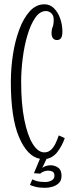

<svg xmlns="http://www.w3.org/2000/svg" viewBox="-20 -731 342 894"><path d="M191 143.5Q163.5 143.5 145.2 138.8Q127 134 119.5 130L130.5 104Q135.5 107.5 151 112Q166.5 116.5 191 116.5Q207 116.5 220.2 109.2Q233.5 102 233.5 87.5Q233.5 72.5 224.5 68Q215.5 63.5 203.5 63.5Q195 63.5 184.5 67.2Q174 71 167.5 77.5L138 75.5L166 8.5Q106.5 -3 68.5 -92.8Q30.5 -182.5 30.5 -349Q30.5 -412.5 40.2 -476.5Q50 -540.5 69.8 -593.5Q89.5 -646.5 118.8 -678.8Q148 -711 187 -711Q213 -711 231.8 -692Q250.5 -673 260.5 -644Q270.5 -615 270.5 -584.5Q270.5 -562.5 264 -553.5Q257.5 -544.5 246 -544.5Q220 -544.5 220 -578Q220 -593.5 225 -605Q230 -616.5 230 -640.5Q230 -659 219 -669.2Q208 -679.5 194 -679.5Q165.5 -679.5 144 -648.2Q122.5 -617 107.8 -567.2Q93 -517.5 85.8 -460Q78.5 -402.5 78.5 -350Q78.5 -247.5 93.2 -173.8Q108 -100 132.5 -60.8Q157 -21.5 186.5 -21.5Q205 -21.5 218 -34Q231 -46.5 239.5 -65Q248 -83.5 253.5 -100.5L281.5 -88Q270.5 -55 249.2 -26Q228 3 196.5 9L176.5 51.5Q179 48 190.5 43.2Q202 38.5 216 38.5Q234.5 38.5 250.5 49.5Q266.5 60.5 266.5 88Q266.5 109.5 254 121.5Q241.5 133.5 224 138.5Q206.5 143.5 191 143.5Z"/></svg>

Font: Imbue 10pt ExtraLight
Style: Regular
Weight: 200
Designer: Tyler Finck
Foundry: Etcetera Type Company
Version: Version 1.102; ttfautohint (v1.8.3)